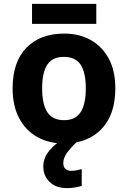

<svg xmlns="http://www.w3.org/2000/svg" viewBox="-20 -729 659 989"><path d="M574 -274Q574 -138 502.5 -64Q431 10 308 10Q232 10 172.5 -23Q113 -56 79 -119.5Q45 -183 45 -274Q45 -410 116 -483Q187 -556 311 -556Q388 -556 447 -523Q506 -490 540 -427.5Q574 -365 574 -274ZM197 -274Q197 -193 223.5 -151.5Q250 -110 310 -110Q369 -110 395.5 -151.5Q422 -193 422 -274Q422 -355 395.5 -395.5Q369 -436 309 -436Q250 -436 223.5 -395.5Q197 -355 197 -274ZM476 -709V-606H145V-709ZM306 111Q306 131 317 141Q328 151 345 151Q361 151 376 148Q391 145 401 142V229Q385 233 367 236.5Q349 240 325 240Q269 240 236 208.5Q203 177 203 128Q203 84 235 46Q267 8 313 -17L378 0Q344 32 325 58.5Q306 85 306 111Z"/></svg>

Font: Noto IKEA Arabic
Style: Bold
Weight: 700
Designer: Monotype Design Team
Foundry: Monotype Imaging Inc.
Version: Version 1.200